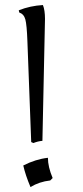

<svg xmlns="http://www.w3.org/2000/svg" viewBox="-20 -737 331 769"><path d="M105 -168 89.8 -570.8Q87.4 -637.7 81.5 -659.2Q75.7 -680.7 57.1 -687L55.2 -695.8Q101.1 -713.9 151.9 -716.8Q160.2 -696.3 160.2 -661.1L149.9 -172.9Q131.8 -171.4 113.8 -164.1ZM190.9 -23.9 181.2 -14.2Q137.2 -9.3 102.1 12.2Q82 -35.2 73.2 -74.2Q123 -99.6 171.9 -105Q171.9 -68.8 190.9 -23.9Z"/></svg>

Font: Junge
Style: Regular
Weight: 400
Designer: Alexei Vanyashin
Foundry: Cyreal (www.cyreal.org)
Version: Version 1.002